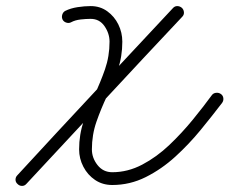

<svg xmlns="http://www.w3.org/2000/svg" viewBox="-20 -590 754 631"><path d="M214 -517Q207 -513 198.5 -515.5Q190 -518 186 -525Q182 -533 184.5 -541.5Q187 -550 194 -554Q212 -563 235 -566.5Q258 -570 278 -570Q278 -570 278 -570Q278 -570 278 -570Q309 -570 332.5 -553Q356 -536 369 -509.5Q382 -483 382 -453Q382 -404 367 -360.5Q352 -317 332 -275Q312 -233 297 -190Q282 -147 282 -99Q282 -71 300.5 -47.5Q319 -24 349 -24Q400 -24 447.5 -49Q495 -74 536.5 -113.5Q578 -153 613.5 -196.5Q649 -240 676 -277Q676 -277 676 -277Q676 -277 676 -277Q681 -284 690 -285Q699 -286 706 -281Q713 -276 714 -267.5Q715 -259 710 -252Q678 -210 639.5 -163Q601 -116 556 -75Q511 -34 459 -8Q407 18 349 18Q317 18 292.5 1.5Q268 -15 254 -42Q240 -69 240 -99Q240 -148 255 -191.5Q270 -235 290 -277Q310 -319 325 -362Q340 -405 340 -453Q340 -480 323.5 -504Q307 -528 278 -528Q278 -528 278 -528Q277 -528 277 -528Q263 -528 245 -526Q227 -524 214 -517Q214 -517 214 -517Q214 -517 214 -517ZM578 -564Q584 -558 584.5 -549.5Q585 -541 579 -535Q450 -398 322.5 -260.5Q195 -123 67 14Q67 14 67 14Q67 14 67 14Q61 21 52.5 21Q44 21 38 15Q31 9 31 0.5Q31 -8 37 -14Q164 -152 292 -289Q420 -426 548 -563Q554 -570 562.5 -570Q571 -570 578 -564Z"/></svg>

Font: FRB American Cursive Medium
Style: Italic
Weight: 500
Italic angle: -25°
Version: Version 2.0;Modular Font Editor K font №1